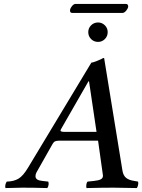

<svg xmlns="http://www.w3.org/2000/svg" viewBox="-20 -953 722 975"><path d="M310.1 -283.2H470.2L432.1 -540H429.2L289.1 -295.9Q287.1 -292 287.1 -290Q287.1 -283.2 310.1 -283.2ZM7.8 2Q5.4 -5.4 7.3 -14.4Q9.3 -23.4 14.2 -30.8Q50.8 -31.7 74.2 -45.9Q97.7 -60.1 122.1 -101.1L443.8 -634.8Q450.7 -634.8 473.6 -644Q496.6 -653.3 503.9 -658.2H508.8L602.1 -85Q606.4 -61 620.6 -49.6Q634.8 -38.1 662.1 -34.2L681.2 -30.8Q683.1 -23.4 681.2 -13.7Q679.2 -3.9 674.8 2Q598.6 0 557.1 0Q500 0 419.9 2Q417 -2 418.2 -13.7Q419.4 -25.4 424.8 -30.8L457 -34.2Q481 -36.6 491.9 -42.5Q502.9 -48.3 502.9 -61Q502.9 -63.5 499 -88.9L478 -238.8H284.2Q267.1 -238.8 259.8 -235.4Q252.4 -231.9 247.1 -222.2L165 -77.1Q160.2 -68.4 160.2 -58.1Q160.2 -37.1 195.8 -34.2L225.1 -30.8Q228 -24.4 226.6 -14.4Q225.1 -4.4 220.2 2Q149.9 0 94.2 0Q80.1 0 7.8 2ZM428.2 -790Q428.2 -810.1 442.6 -824.5Q457 -838.9 478 -838.9Q498 -838.9 512.5 -824.5Q526.9 -810.1 526.9 -790Q526.9 -769 512.5 -754.6Q498 -740.2 478 -740.2Q457 -740.2 442.6 -754.6Q428.2 -769 428.2 -790ZM601.1 -887.2H347.2Q340.3 -887.2 337.4 -891.8Q334.5 -896.5 335.9 -902.8Q337.4 -912.6 346.2 -922.9Q355 -933.1 363.8 -933.1H619.1Q626 -933.1 628.9 -928.2Q631.8 -923.3 630.9 -918Q628.4 -907.2 619.4 -897.2Q610.4 -887.2 601.1 -887.2Z"/></svg>

Font: Common Serif Medium
Style: Italic
Weight: 500
Italic angle: -12°
Designer: Philipp H. Poll, Khaled Hosny
Foundry: Stefan Peev, Context Ltd.
Version: Version 1.026